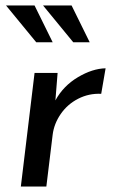

<svg xmlns="http://www.w3.org/2000/svg" viewBox="-20 -680 419 700"><path d="M182 -314Q211 -367 264 -398.5Q317 -430 365 -431L349 -338Q304 -340 265 -320Q226 -300 201.5 -264.5Q177 -229 172 -189L149 0H56L106 -414H190ZM172 -526H112L2 -660H106ZM307 -526H247L137 -660H241Z"/></svg>

Font: Josefin Sans
Style: Italic
Weight: 400
Italic angle: -7°
Designer: Santiago Orozco
Foundry: Typemade
Version: Version 2.000